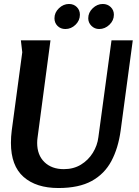

<svg xmlns="http://www.w3.org/2000/svg" viewBox="-20 -935 699 966"><path d="M234 -732 169 -243Q168 -236 167.5 -229.5Q167 -223 167 -216Q167 -155 203.5 -119.5Q240 -84 301 -84Q350 -84 387 -106.5Q424 -129 447 -166Q470 -203 475 -245L541 -732H648L587 -278Q575 -190 540.5 -125Q506 -60 441.5 -24.5Q377 11 274 11Q162 11 98.5 -45Q35 -101 35 -216Q35 -232 36 -247Q37 -262 39 -278L92 -672L85 -732ZM382 -861Q382 -832 360 -810.5Q338 -789 309 -789Q285 -789 269.5 -804.5Q254 -820 254 -843Q254 -872 276.5 -893.5Q299 -915 327 -915Q351 -915 366.5 -899.5Q382 -884 382 -861ZM553 -861Q553 -832 530.5 -810.5Q508 -789 479 -789Q456 -789 440 -805Q424 -821 424 -843Q424 -872 446.5 -893.5Q469 -915 497 -915Q521 -915 537 -899.5Q553 -884 553 -861Z"/></svg>

Font: Rosario
Style: Bold Italic
Weight: 700
Italic angle: -8.05°
Designer: Hector Gatti
Foundry: Omnibus Type
Version: Version 1.101; ttfautohint (v1.8.1.43-b0c9)